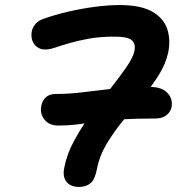

<svg xmlns="http://www.w3.org/2000/svg" viewBox="-20 -730 726 760"><path d="M293 10Q271 10 256 1Q241 -8 235 -25.5Q229 -43 235 -69Q245 -121 274.5 -175Q304 -229 342 -280.5Q380 -332 417 -379Q454 -426 480.5 -464.5Q507 -503 512 -528Q518 -557 501.5 -571Q485 -585 433 -585Q376 -585 332 -577Q288 -569 255.5 -559.5Q223 -550 199.5 -542Q176 -534 158 -534Q141 -534 127.5 -543.5Q114 -553 108 -569.5Q102 -586 106 -607Q109 -621 119.5 -634Q130 -647 148 -654Q195 -671 248.5 -683.5Q302 -696 355.5 -703Q409 -710 454 -710Q536 -710 581.5 -684.5Q627 -659 641.5 -616.5Q656 -574 646 -523Q636 -477 608.5 -433Q581 -389 543.5 -344.5Q506 -300 469 -255Q432 -210 403 -162Q374 -114 364 -62Q356 -20 338.5 -5Q321 10 293 10ZM212 -233Q175 -233 156.5 -256Q138 -279 143 -308Q147 -332 161.5 -345Q176 -358 199 -358Q254 -358 308.5 -365Q363 -372 427.5 -379Q492 -386 573 -386Q620 -386 642.5 -362.5Q665 -339 659 -305Q654 -285 637.5 -273Q621 -261 595 -261Q516 -261 458.5 -257Q401 -253 359 -247Q317 -241 281.5 -237Q246 -233 212 -233Z"/></svg>

Font: Shantell Sans SemiBold
Style: Italic
Weight: 600
Italic angle: -11°
Designer: Stephen Nixon, Anya Danilova, Shantell Martin
Foundry: Arrow Type
Version: Version 1.011;[c5ecc13dd]